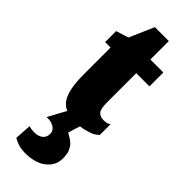

<svg xmlns="http://www.w3.org/2000/svg" viewBox="-191 -378 572 572"><g transform="rotate(45 95.0 -91.5)"><path d="M64.7 178Q87.7 178 107.7 171.7Q127.7 165.3 142.2 149Q156.7 132.7 156.7 108.7Q156.7 102.3 155.8 96.7Q155 91 154.2 86.7Q153.3 82.3 150.8 77.8Q148.3 73.3 147.2 70.7Q146 68 142.2 64.3Q138.3 60.7 137.2 59.3Q136 58 131.2 54.7Q126.3 51.3 125.3 50.8Q124.3 50.3 118.8 47.2Q113.3 44 113 43.7L129 -8H70L35 56.7H46Q57.7 57.7 67.8 64.7Q78 71.7 78 84Q78 99.7 67.5 107.3Q57 115 40.3 115Q29.3 115 18.3 111.7L15 164.3Q38.3 178 64.7 178ZM104 7Q126.7 7 145.2 2Q163.7 -3 171.7 -7.8Q179.7 -12.7 184.7 -17.7V-63Q181 -60 175.3 -58.3Q169.7 -56.7 162.7 -56.7Q146.7 -56.7 139 -65.3Q131.3 -74 131.3 -100.7V-224.7H187V-283.3H132.3V-361H73.7L39.7 -283.3L0.3 -271V-224.7H23.3V-111.3Q23.3 -47 41.2 -20Q59 7 104 7Z"/></g></svg>

Font: Jomhuria
Style: Regular
Weight: 400
Designer: Arabic design by Kourosh Beigpour, Latin design by Eben Sorkin, engineering by Lasse Fister and Khaled Hosney
Version: Version 1.0000